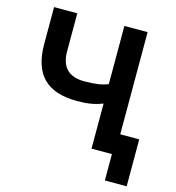

<svg xmlns="http://www.w3.org/2000/svg" viewBox="-122 -802 968 1055"><g transform="rotate(15 362.0 -274.0)"><path d="M571 0H455V-255H450Q424 -244 390 -238Q356 -232 310 -232Q180 -232 117.5 -295.5Q55 -359 55 -487V-698H187V-482Q187 -347 321 -347Q367 -347 399.5 -352Q432 -357 455 -367V-698H587V-117H695V150H571Z"/></g></svg>

Font: IBM Plex Sans SmBld
Style: Regular
Weight: 600
Designer: Mike Abbink, Paul van der Laan, Pieter van Rosmalen
Foundry: Bold Monday
Version: Version 3.005